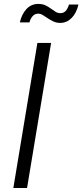

<svg xmlns="http://www.w3.org/2000/svg" viewBox="-20 -943 414 963"><path d="M236.3 -727.5 115.7 0H46.9L167.5 -727.5ZM282.2 -828.1Q263.7 -828.1 248.3 -835.2Q232.9 -842.3 219.7 -851.3Q206.5 -860.4 194.8 -867.4Q183.1 -874.5 171.4 -874.5Q154.3 -874.5 143.1 -861.3Q131.8 -848.1 127.9 -830.6H79.6Q88.4 -871.1 112.3 -897.2Q136.2 -923.3 172.4 -923.3Q192.9 -923.3 207.8 -916.3Q222.7 -909.2 234.9 -900.1Q247.1 -891.1 258.5 -884Q270 -877 283.2 -877Q298.3 -877 308.6 -887.2Q318.8 -897.5 326.2 -920.4H373.5Q363.8 -877.9 339.4 -853Q314.9 -828.1 282.2 -828.1Z"/></svg>

Font: Inter 18pt Light
Style: Italic
Weight: 300
Italic angle: -9.3988°
Designer: Rasmus Andersson
Foundry: rsms
Version: Version 4.001;git-66647c0bb